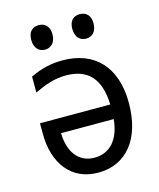

<svg xmlns="http://www.w3.org/2000/svg" viewBox="-112 -816 754 908"><g transform="rotate(-15 265.0 -362.5)"><path d="M365 -616C394 -616 417 -636 417 -678C417 -718 394 -736 365 -736C336 -736 313 -719 313 -678C313 -636 336 -616 365 -616ZM164 -616C192 -616 216 -636 216 -678C216 -718 192 -736 164 -736C135 -736 112 -719 112 -678C112 -636 135 -616 164 -616ZM229 -546C173 -546 123 -534 71 -509V-431C124 -456 171 -473 226 -473C332 -473 390 -415 394 -286H50V-236C50 -88 126 11 257 11C395 11 481 -95 481 -271C481 -448 385 -546 229 -546ZM134 -215H392C383 -119 335 -62 258 -62C179 -62 136 -124 134 -215Z"/></g></svg>

Font: Noto Sans Mono Condensed
Style: Regular
Weight: 400
Width: 3
Designer: Monotype Design Team
Foundry: Monotype Imaging Inc.
Version: Version 2.014